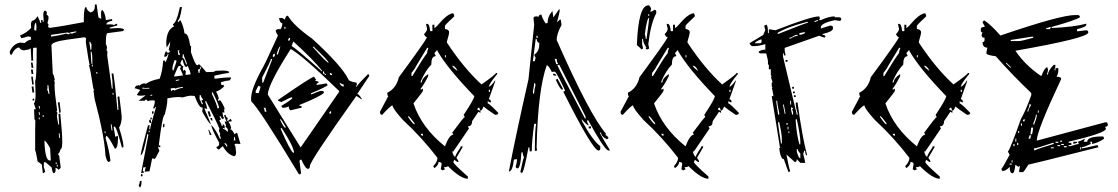

<svg xmlns="http://www.w3.org/2000/svg" viewBox="-20 -763 4954 851"><path d="M140.6 -627 141.6 -646.5 139.6 -662.1Q131.8 -661.1 131.8 -629.9ZM232.4 -24.4 236.3 -25.4 235.4 -33.2 231.4 -32.2ZM227.5 -35.2 231.4 -36.1 230.5 -43.9 226.6 -43ZM205.1 -51.8 202.1 -106.4Q183.6 -139.6 176.8 -139.6Q179.7 -51.8 200.2 -51.8ZM448.2 -172.9 447.3 -180.7H443.4L444.3 -172.9ZM246.1 -152.3 244.1 -171.9H240.2L242.2 -152.3ZM474.6 -184.6 478.5 -185.5 474.6 -211.9H470.7ZM156.2 -234.4 155.3 -242.2H151.4L152.3 -234.4ZM169.9 -244.1 173.8 -245.1 172.9 -252.9 168.9 -252ZM153.3 -253.9 157.2 -254.9 155.3 -265.6H151.4ZM153.3 -281.2 157.2 -282.2 155.3 -293.9 151.4 -293ZM479.5 -342.8 483.4 -343.8 482.4 -351.6 478.5 -350.6ZM199.2 -346.7 194.3 -385.7H190.4V-373Q190.4 -366.2 188.5 -365.2Q193.4 -359.4 195.3 -346.7ZM408.2 -435.5 412.1 -436.5 410.2 -444.3 406.2 -443.4ZM387.7 -467.8 391.6 -468.8 390.6 -476.6 386.7 -475.6ZM385.7 -479.5 389.6 -480.5 388.7 -516.6 385.7 -534.2H381.8Q383.8 -491.2 385.7 -479.5ZM380.9 -542 384.8 -543 385.7 -566.4Q380.9 -573.2 379.9 -578.1L376 -577.1ZM207 -600.6Q252 -607.4 272.5 -614.3Q280.3 -611.3 284.2 -611.3L292 -616.2L299.8 -613.3Q305.7 -618.2 318.4 -620.1V-624Q288.1 -620.1 288.1 -617.2V-616.2L279.3 -619.1L206.1 -608.4ZM217.8 4.9 212.9 -1 209 -20.5Q182.6 -44.9 178.7 -44.9L174.8 -43L173.8 -23.4L180.7 -2L173.8 3.9H169.9L165 -34.2L146.5 -47.9Q139.6 -91.8 135.7 -96.7Q135.7 -221.7 136.7 -228.5L132.8 -234.4L130.9 -278.3L138.7 -279.3L129.9 -305.7Q137.7 -306.6 137.7 -346.7L135.7 -405.3Q142.6 -406.2 142.6 -551.8L127 -550.8L126 -522.5L127 -495.1L119.1 -493.2L116.2 -548.8L108.4 -543.9L86.9 -540Q72.3 -540 64.5 -552.7Q44.9 -549.8 32.2 -521.5L31.2 -520.5Q24.4 -520.5 23.9 -525.9Q23.4 -531.2 23.4 -535.2Q39.1 -569.3 69.3 -574.2L88.9 -572.3Q106.4 -586.9 118.2 -587.9L116.2 -599.6Q112.3 -599.6 104.5 -601.6Q82 -594.7 74.2 -593.8Q73.2 -597.7 68.4 -605.5Q99.6 -618.2 118.2 -639.6L117.2 -652.3Q117.2 -670.9 126 -671.9Q134.8 -672.9 146.5 -691.4Q158.2 -668 159.2 -661.1L163.1 -662.1L161.1 -673.8H168.9L169.9 -666L173.8 -667L171.9 -696.3Q171.9 -713.9 178.7 -715.8Q187.5 -714.8 187.5 -705.1L186.5 -696.3H187.5Q194.3 -696.3 195.3 -684.6Q195.3 -676.8 190.4 -661.1L195.3 -654.3Q193.4 -647.5 193.4 -643.6Q193.4 -641.6 201.2 -639.6Q255.9 -646.5 351.6 -665V-681.6Q351.6 -732.4 362.3 -732.4Q364.3 -715.8 381.8 -708Q400.4 -712.9 400.4 -734.4V-743.2H408.2L416 -688.5Q416 -683.6 428.7 -679.7L427.7 -703.1Q427.7 -717.8 434.6 -718.8Q447.3 -701.2 449.2 -673.8L476.6 -678.7L477.5 -670.9Q452.1 -666 452.1 -656.2V-654.3L466.8 -655.3Q483.4 -655.3 484.4 -651.4Q491.2 -656.2 499 -658.2L500 -650.4L465.8 -640.6L466.8 -636.7Q491.2 -638.7 500 -638.7Q529.3 -638.7 530.3 -629.9L523.4 -625L457 -616.2Q449.2 -615.2 449.2 -576.2V-567.4Q454.1 -558.6 454.1 -552.7Q454.1 -545.9 452.1 -540Q452.1 -537.1 456.1 -537.1L455.1 -517.6L475.6 -370.1H479.5Q479.5 -404.3 474.6 -437.5H482.4Q491.2 -380.9 500 -282.2L501 -275.4L504.9 -276.4Q502.9 -322.3 501 -334L508.8 -335.9Q519.5 -252 519.5 -245.1Q519.5 -216.8 507.8 -197.3Q526.4 -137.7 527.3 -115.2Q527.3 -109.4 520.5 -108.4Q496.1 -202.1 487.3 -202.1L483.4 -201.2L491.2 -156.2L501 -161.1L502.9 -157.2V-151.4Q502.9 -105.5 489.3 -103.5Q460 -161.1 450.2 -161.1V-158.2Q450.2 -153.3 447.3 -153.3Q463.9 -97.7 469.7 -49.8L461.9 -44.9Q454.1 -44.9 447.3 -74.2Q443.4 -158.2 399.4 -324.2L394.5 -360.4Q394.5 -363.3 397.5 -363.3L393.6 -371.1Q380.9 -455.1 374 -474.6H377.9Q374 -482.4 360.4 -575.2L361.3 -594.7L353.5 -597.7L275.4 -586.9Q208 -577.1 208 -561.5L213.9 -435.5Q218.8 -431.6 222.7 -410.2Q222.7 -406.2 218.8 -404.3Q218.8 -402.3 220.7 -402.3H222.7Q221.7 -393.6 221.7 -383.8Q221.7 -354.5 233.4 -273.4Q233.4 -269.5 229.5 -268.6Q230.5 -265.6 234.4 -265.6L232.4 -245.1L238.3 -210.9H242.2L239.3 -257.8L247.1 -259.8Q255.9 -173.8 255.9 -134.8Q255.9 -103.5 249 -102.5Q242.2 -81.1 236.3 -80.1L242.2 -73.2L249 -21.5Q249 -16.6 238.3 -9.8Q238.3 -15.6 225.6 -19.5L226.6 -11.7Q226.6 3.9 217.8 4.9ZM243.2 -261.7 236.3 -308.6 244.1 -310.5 249 -268.6Q249 -263.7 243.2 -261.7ZM125 -317.4 124 -324.2 130.9 -326.2 132.8 -318.4ZM124 -352.5 120.1 -378.9 127.9 -380.9 131.8 -353.5ZM123 -387.7 118.2 -422.9 125 -423.8 129.9 -388.7ZM120.1 -434.6 117.2 -454.1 125 -455.1 127.9 -435.5ZM120.1 -461.9 117.2 -485.4 124 -486.3 127.9 -462.9Z M770.5 -519.5 778.3 -520.5 777.3 -524.4Q772.5 -531.2 772.5 -535.2Q775.4 -536.1 775.4 -539.1V-540L767.6 -539.1ZM804.7 -477.5 808.6 -478.5 805.7 -489.3Q794.9 -512.7 793.9 -522.5H790V-518.6Q790 -511.7 788.1 -506.8H789.1Q796.9 -506.8 804.7 -477.5ZM749 -451.2Q762.7 -489.3 762.7 -494.1L753.9 -497.1Q744.1 -470.7 744.1 -457Q744.1 -451.2 747.1 -451.2ZM802.7 -430.7 825.2 -433.6Q822.3 -450.2 811.5 -471.7L805.7 -465.8Q796.9 -465.8 789.1 -499Q784.2 -497.1 779.3 -482.4Q787.1 -468.8 793 -468.8L790 -460.9L792 -449.2L799.8 -454.1Q800.8 -446.3 804.7 -446.3Q802.7 -442.4 802.7 -437.5ZM752.9 -423.8 791 -428.7Q791 -432.6 778.3 -459Q781.2 -464.8 781.2 -468.8V-470.7Q777.3 -470.7 772.9 -470.2Q768.6 -469.7 752 -427.7ZM864.3 -439.5V-442.4Q864.3 -451.2 872.1 -463.9Q872.1 -467.8 868.2 -467.8V-465.8Q868.2 -456.1 857.4 -454.1L860.4 -439.5ZM759.8 -404.3 774.4 -407.2V-411.1L758.8 -408.2ZM641.6 -370.1V-374L627 -373Q617.2 -373 614.3 -375Q610.4 -374 610.4 -370.1ZM738.3 -359.4Q742.2 -362.3 745.1 -363.3Q748 -364.3 749 -364.3Q753.9 -364.3 753.9 -361.3Q769.5 -371.1 791 -374L790 -377.9Q759.8 -374 759.8 -370.1L752 -373L736.3 -371.1ZM647.5 -337.9 655.3 -339.8 654.3 -343.8 646.5 -341.8ZM944.3 -282.2 951.2 -284.2Q949.2 -300.8 922.9 -353.5H918.9L919.9 -345.7Q942.4 -296.9 944.3 -282.2ZM875 -300.8 878.9 -301.8V-305.7Q874 -310.5 873 -318.4L880.9 -320.3Q870.1 -335 869.1 -341.8H865.2L864.3 -325.2ZM639.6 -176.8 643.6 -177.7 642.6 -184.6 638.7 -183.6ZM1023.4 -140.6 1020.5 -156.2H1016.6L1017.6 -152.3Q1017.6 -146.5 1015.6 -140.6ZM984.4 -112.3 987.3 -114.3V-118.2Q983.4 -123 981.4 -127.9L973.6 -127Q983.4 -118.2 984.4 -112.3ZM605.5 3.9 637.7 -165Q636.7 -168.9 632.8 -168.9Q616.2 -77.1 603.5 -74.2V-75.2Q603.5 -86.9 635.7 -207L642.6 -209V-203.1Q642.6 -197.3 641.6 -192.4Q641.6 -189.5 645.5 -189.5V-190.4Q645.5 -202.1 670.9 -286.1Q669.9 -290 666 -290L667 -283.2L659.2 -282.2V-285.2Q666 -300.8 666 -312.5V-317.4L656.2 -318.4Q644.5 -318.4 633.8 -314.5Q632.8 -321.3 627 -321.3Q622.1 -320.3 622.1 -317.4V-316.4H593.8L626 -340.8Q611.3 -338.9 602.5 -338.9Q587.9 -338.9 586.9 -343.8L601.6 -364.3L581.1 -371.1H579.1Q577.1 -371.1 577.1 -372.1Q577.1 -375 585 -385.7V-381.8L593.8 -385.7Q596.7 -385.7 596.7 -382.8Q608.4 -392.6 619.1 -393.6L627 -391.6Q644.5 -405.3 687.5 -414.1Q700.2 -446.3 703.1 -494.1L710 -495.1L711.9 -487.3Q716.8 -488.3 726.6 -521.5Q726.6 -524.4 723.6 -524.4H722.7V-522.5Q722.7 -512.7 709 -510.7L708 -514.6Q711.9 -534.2 716.8 -536.1Q719.7 -529.3 724.6 -529.3Q732.4 -529.3 732.4 -535.2Q732.4 -541 727.5 -541Q734.4 -568.4 734.4 -576.2V-578.1L718.8 -551.8L716.8 -569.3Q716.8 -629.9 752 -646.5Q746.1 -652.3 746.1 -656.2Q761.7 -659.2 777.3 -731.4L785.2 -732.4L786.1 -729.5Q777.3 -672.9 767.6 -671.9L768.6 -664.1L779.3 -673.8Q793.9 -647.5 797.9 -614.3H799.8Q815.4 -614.3 823.2 -558.6L827.1 -559.6L826.2 -532.2Q845.7 -473.6 854.5 -473.6L862.3 -478.5Q870.1 -472.7 894.5 -443.4L924.8 -444.3Q929.7 -445.3 936.5 -449.2L965.8 -450.2Q995.1 -450.2 996.1 -442.4Q993.2 -442.4 993.2 -439.5Q977.5 -438.5 930.7 -427.7L929.7 -424.8L930.7 -421.9L929.7 -416H930.7Q932.6 -416 933.6 -414.1Q973.6 -419.9 1003.9 -419.9V-418.9Q1003.9 -412.1 996.1 -406.2Q978.5 -405.3 959 -398.4L960.9 -386.7H964.8Q972.7 -386.7 973.6 -380.9Q960.9 -365.2 937.5 -356.4Q946.3 -344.7 950.2 -323.2H946.3L947.3 -315.4L955.1 -319.3Q963.9 -310.5 975.6 -283.2Q973.6 -279.3 973.6 -272.5L974.6 -263.7L965.8 -265.6L968.8 -246.1L973.6 -240.2L966.8 -234.4Q958 -243.2 957 -249Q953.1 -249 953.1 -245.1Q958 -238.3 959 -233.4L952.1 -229.5Q962.9 -210.9 962.9 -204.1H966.8V-211.9Q974.6 -210.9 975.1 -205.1Q975.6 -199.2 976.6 -193.4L967.8 -196.3L968.8 -192.4Q985.4 -185.5 986.3 -179.7H990.2L989.3 -191.4L979.5 -202.1V-203.1Q979.5 -206.1 982.4 -207Q977.5 -214.8 975.6 -225.6L984.4 -222.7L972.7 -252L980.5 -252.9Q981.4 -241.2 989.3 -241.2Q987.3 -234.4 987.3 -226.6L991.2 -227.5L1002 -236.3Q1005.9 -231.4 1007.8 -225.6L992.2 -223.6Q1002 -210.9 1004.9 -194.3Q1001 -193.4 1001 -189.5H1002Q1008.8 -189.5 1019.5 -168L1027.3 -173.8H1031.2L1045.9 -125L1025.4 -126L1018.6 -122.1L1023.4 -114.3L1026.4 -86.9Q1026.4 -73.2 1017.6 -70.3Q986.3 -80.1 967.8 -115.2Q963.9 -113.3 951.2 -100.6H950.2Q944.3 -100.6 938.5 -110.4Q951.2 -117.2 951.2 -122.1V-130.9Q918.9 -189.5 916 -209Q933.6 -194.3 955.1 -147.5H959Q958 -156.2 954.1 -163.1L956.1 -170.9Q951.2 -176.8 950.2 -186.5Q950.2 -189.5 953.1 -190.4Q946.3 -211.9 893.6 -314.5H889.6L890.6 -306.6Q894.5 -302.7 898.4 -280.3Q891.6 -282.2 887.7 -282.2H885.7Q886.7 -278.3 915 -212.9Q907.2 -212.9 876 -268.6Q877.9 -275.4 877.9 -282.2V-286.1H876Q861.3 -286.1 842.8 -337.9L823.2 -338.9Q811.5 -337.9 789.1 -331.1Q782.2 -333 768.6 -333Q752 -333 721.7 -327.1V-320.3Q721.7 -297.9 710 -254.9Q700.2 -253.9 683.6 -118.2H690.4V-110.4Q684.6 -110.4 679.7 -113.3L686.5 -94.7Q668.9 -59.6 666 -58.6Q660.2 -60.5 656.2 -60.5H654.3L642.6 -3.9L621.1 -2L626 -22.5L614.3 -20.5V-13.7Q614.3 -8.8 612.3 -8.8L617.2 -1V2.9ZM655.3 -256.8 653.3 -268.6 660.2 -270.5 661.1 -265.6Q661.1 -258.8 655.3 -256.8ZM647.5 -233.4 646.5 -241.2H653.3V-239.3Q653.3 -233.4 647.5 -233.4ZM650.4 -217.8H648.4Q642.6 -217.8 640.6 -224.6Q640.6 -232.4 647.5 -233.4ZM907.2 -246.1 900.4 -268.6 908.2 -270.5 915 -247.1ZM703.1 -198.2 702.1 -204.1Q702.1 -213.9 708 -215.8L709 -205.1Q709 -200.2 703.1 -198.2ZM921.9 -228.5H920.9Q914.1 -228.5 912.1 -239.3L919.9 -240.2ZM910.2 -164.1 903.3 -187.5H907.2Q908.2 -180.7 918 -166ZM604.5 18.6V14.6Q604.5 7.8 610.4 6.8L612.3 17.6ZM599.6 67.4 594.7 59.6Q599.6 47.9 599.6 42V40L607.4 38.1Q607.4 66.4 599.6 67.4Z M1269.5 -274.4Q1260.7 -274.4 1259.8 -291Q1249 -286.1 1237.3 -285.2Q1227.5 -285.2 1227.5 -293.9Q1274.4 -322.3 1275.4 -328.1L1274.4 -332Q1267.6 -332 1226.6 -310.5Q1217.8 -315.4 1212.9 -315.4V-320.3Q1359.4 -421.9 1372.1 -422.9L1381.8 -408.2Q1377 -408.2 1377 -404.3Q1391.6 -404.3 1392.6 -396.5Q1382.8 -394.5 1382.8 -387.7L1383.8 -386.7Q1403.3 -388.7 1426.8 -393.6L1432.6 -385.7Q1421.9 -376 1358.4 -349.6V-344.7L1363.3 -345.7Q1392.6 -359.4 1405.3 -360.4Q1416 -359.4 1416 -352.5Q1404.3 -336.9 1307.6 -297.9V-293L1316.4 -293.9V-285.2Q1311.5 -285.2 1269.5 -274.4ZM1245.1 -634.8V-643.6H1240.2L1241.2 -634.8ZM1283.2 -85.9Q1282.2 -113.3 1228.5 -195.3H1224.6V-190.4Q1266.6 -94.7 1279.3 -85.9ZM1245.1 -196.3 1246.1 -200.2Q1226.6 -235.4 1221.7 -235.4V-231.4Q1238.3 -196.3 1245.1 -196.3ZM1447.3 -259.8V-270.5Q1439.5 -268.6 1439.5 -261.7V-259.8ZM1153.3 -267.6 1162.1 -268.6Q1157.2 -275.4 1157.2 -285.2H1148.4Q1153.3 -277.3 1153.3 -267.6ZM1503.9 -379.9 1502.9 -388.7Q1496.1 -388.7 1485.4 -396.5Q1486.3 -385.7 1499 -379.9ZM1127 -350.6Q1134.8 -376 1134.8 -378.9L1125 -382.8L1113.3 -359.4V-350.6ZM1452.1 -430.7Q1451.2 -439.5 1442.4 -439.5L1443.4 -430.7ZM1424.8 -429.7V-434.6H1423.8Q1416 -434.6 1416 -446.3H1411.1L1412.1 -437.5ZM1146.5 -396.5 1185.5 -497.1V-502L1180.7 -501Q1180.7 -493.2 1141.6 -418.9L1142.6 -396.5ZM1189.5 -510.7Q1198.2 -510.7 1198.2 -518.6V-525.4Q1189.5 -523.4 1189.5 -517.6ZM1312.5 -109.4 1483.4 -356.4 1482.4 -360.4Q1321.3 -516.6 1268.6 -545.9Q1168 -388.7 1167 -343.8ZM1436.5 -484.4Q1435.5 -495.1 1374 -551.8V-555.7H1365.2Q1428.7 -484.4 1436.5 -484.4ZM1211.9 -521.5 1222.7 -557.6Q1215.8 -556.6 1207 -525.4V-521.5ZM1407.2 -446.3V-450.2Q1370.1 -497.1 1280.3 -579.1L1272.5 -559.6Q1300.8 -541 1407.2 -446.3ZM1257.8 -582Q1265.6 -583 1265.6 -588.9V-595.7Q1257.8 -593.8 1257.8 -587.9ZM1305.7 10.7Q1128.9 -282.2 1093.8 -313.5L1092.8 -326.2Q1092.8 -367.2 1139.6 -454.1Q1151.4 -471.7 1211.9 -605.5Q1202.1 -620.1 1202.1 -628.9L1210 -633.8H1223.6Q1231.4 -646.5 1231.4 -658.2V-660.2Q1220.7 -660.2 1216.8 -682.6L1230.5 -683.6L1243.2 -675.8Q1245.1 -693.4 1255.9 -693.4Q1280.3 -650.4 1363.3 -591.8Q1494.1 -472.7 1524.4 -411.1Q1525.4 -402.3 1560.5 -396.5L1561.5 -387.7L1557.6 -378.9H1561.5Q1561.5 -384.8 1612.3 -435.5L1617.2 -426.8L1563.5 -346.7Q1569.3 -346.7 1583 -326.2V-322.3L1559.6 -337.9Q1353.5 -48.8 1353.5 -27.3Q1353.5 -14.6 1344.7 -14.6Q1334 -14.6 1315.4 -55.7Q1307.6 -54.7 1307.6 -48.8L1314.5 5.9Z M2109.4 -272.5Q2104.5 -281.2 2104.5 -286.1Q2095.7 -285.2 2095.7 -277.3Q2104.5 -272.5 2109.4 -272.5ZM1854.5 -161.1V-169.9H1844.7Q1846.7 -161.1 1854.5 -161.1ZM1817.4 -211.9V-216.8Q1793.9 -249 1789.1 -249V-244.1Q1810.5 -211.9 1817.4 -211.9ZM2151.4 -355.5V-365.2H2146.5V-355.5ZM2007.8 -448.2Q1998 -471.7 1984.4 -471.7Q1984.4 -465.8 2007.8 -448.2ZM1956.1 -508.8V-518.6H1952.1V-508.8ZM1952.1 -114.3Q1971.7 -166 1989.3 -166L1984.4 -174.8Q2035.2 -244.1 2040 -244.1L2035.2 -253.9Q2082 -324.2 2082 -336.9Q1962.9 -460 1918.9 -537.1V-541Q1916 -541 1905.3 -527.3L1910.2 -518.6V-513.7Q1891.6 -513.7 1891.6 -476.6Q1866.2 -451.2 1844.7 -402.3V-397.5H1849.6Q1849.6 -416 1877.9 -434.6V-425.8Q1860.4 -389.6 1844.7 -370.1V-365.2L1854.5 -370.1V-360.4Q1854.5 -356.4 1812.5 -304.7Q1848.6 -197.3 1952.1 -114.3ZM1807.6 -425.8Q1858.4 -510.7 1873 -527.3Q1873 -538.1 1877.9 -545.9V-550.8H1873L1822.3 -466.8Q1822.3 -462.9 1803.7 -439.5V-425.8ZM2109.4 -272.5V-262.7L2100.6 -267.6L2072.3 -225.6Q2072.3 -203.1 2053.7 -203.1L2058.6 -193.4L1989.3 -91.8H1984.4Q1990.2 -68.4 1998 -68.4Q1998 -76.2 2021.5 -110.4V-114.3H2030.3V-110.4L2002.9 -63.5L2011.7 -49.8V-44.9H2007.8L1993.2 -54.7L1989.3 -44.9Q1989.3 -37.1 2053.7 19.5V29.3Q2021.5 29.3 1965.8 -26.4Q1958 -21.5 1947.3 -21.5L1952.1 -12.7L1942.4 -7.8L1933.6 -12.7L1937.5 -36.1Q1937.5 -44.9 1923.8 -44.9Q1923.8 -31.2 1905.3 -17.6L1900.4 -26.4Q1918.9 -45.9 1918.9 -63.5Q1848.6 -155.3 1766.6 -230.5Q1719.7 -282.2 1719.7 -295.9Q1711.9 -295.9 1673.8 -253.9Q1664.1 -253.9 1664.1 -267.6L1696.3 -328.1Q1696.3 -333 1701.2 -333Q1696.3 -341.8 1696.3 -351.6Q1736.3 -371.1 1748 -420.9Q1858.4 -570.3 1873 -597.7Q1866.2 -597.7 1859.4 -611.3Q1873 -626 1873 -634.8L1868.2 -657.2H1873Q1883.8 -657.2 1886.7 -625H1896.5V-653.3H1905.3V-638.7Q1910.2 -638.7 1942.4 -675.8Q1970.7 -704.1 1989.3 -704.1L1993.2 -694.3V-690.4Q1952.1 -652.3 1952.1 -648.4V-634.8Q1970.7 -631.8 1970.7 -620.1Q1970.7 -611.3 1960.9 -579.1V-574.2Q2036.1 -460 2114.3 -388.7Q2173.8 -430.7 2178.7 -439.5H2183.6V-434.6Q2149.4 -393.6 2146.5 -378.9Q2155.3 -378.9 2174.8 -407.2V-402.3L2146.5 -323.2Q2156.2 -322.3 2156.2 -309.6H2151.4L2141.6 -314.5V-304.7Q2148.4 -304.7 2188.5 -262.7Q2188.5 -253.9 2174.8 -253.9Q2137.7 -278.3 2123 -291Q2116.2 -272.5 2109.4 -272.5Z M2363.3 -594.7 2362.3 -604.5H2357.4L2358.4 -594.7ZM2342.8 -347.7 2347.7 -348.6V-352.5Q2347.7 -363.3 2353.5 -385.7L2351.6 -394.5H2347.7Q2347.7 -386.7 2341.8 -356.4ZM2576.2 -238.3 2575.2 -247.1 2459 -475.6H2450.2Q2451.2 -466.8 2572.3 -238.3ZM2445.3 -478.5 2454.1 -479.5Q2448.2 -486.3 2447.3 -502H2438.5ZM2341.8 -491.2 2350.6 -492.2Q2350.6 -497.1 2354.5 -506.8Q2348.6 -514.6 2347.7 -520.5Q2370.1 -535.2 2370.1 -565.4V-573.2H2369.1Q2361.3 -573.2 2358.4 -590.8H2354.5ZM2292 4.9Q2291 0 2286.1 0Q2299.8 -65.4 2302.7 -65.4Q2297.9 -73.2 2295.9 -88.9L2291 -86.9Q2287.1 -16.6 2273.4 -16.6Q2266.6 -16.6 2265.6 -25.4Q2271.5 -42 2271.5 -57.6L2257.8 -55.7Q2252 -2.9 2235.4 -2.9Q2265.6 -161.1 2322.3 -411.1L2347.7 -653.3L2344.7 -681.6Q2344.7 -690.4 2356.4 -690.4Q2362.3 -690.4 2367.2 -688.5Q2368.2 -698.2 2379.9 -698.2Q2381.8 -684.6 2398.4 -659.2L2407.2 -661.1Q2407.2 -691.4 2428.7 -713.9L2432.6 -685.5L2457 -720.7L2460.9 -721.7Q2460.9 -705.1 2448.2 -664.1L2460.9 -675.8H2465.8L2468.8 -652.3Q2447.3 -612.3 2447.3 -585.9Q2593.8 -252.9 2667 -168.9Q2663.1 -168 2663.1 -164.1Q2669.9 -164.1 2677.7 -151.4L2669.9 -145.5Q2645.5 -157.2 2643.6 -175.8L2638.7 -174.8Q2639.6 -169.9 2683.6 -96.7L2675.8 -95.7Q2655.3 -104.5 2586.9 -230.5L2582 -228.5L2583 -220.7Q2588.9 -211.9 2588.9 -207Q2582 -207 2557.6 -235.4L2559.6 -226.6Q2606.4 -140.6 2640.6 -115.2V-103.5Q2640.6 -96.7 2632.8 -95.7Q2607.4 -95.7 2476.6 -356.4Q2484.4 -359.4 2484.4 -362.3Q2450.2 -436.5 2439.5 -445.3L2425.8 -444.3Q2411.1 -473.6 2403.3 -473.6Q2364.3 -366.2 2358.4 -109.4L2360.4 -95.7L2350.6 -93.8Q2350.6 -188.5 2356.4 -214.8L2347.7 -213.9Q2336.9 -134.8 2336.9 -92.8L2328.1 -91.8L2326.2 -110.4L2322.3 -109.4Q2301.8 3.9 2292 4.9ZM2589.8 -193.4 2588.9 -202.1 2598.6 -203.1 2599.6 -194.3ZM2475.6 -366.2H2470.7Q2462.9 -366.2 2443.4 -409.2L2451.2 -414.1Q2475.6 -370.1 2475.6 -366.2ZM2445.3 -427.7H2438.5Q2431.6 -427.7 2430.7 -436.5Q2445.3 -436.5 2445.3 -427.7Z M3175.8 -272.5Q3170.9 -281.2 3170.9 -286.1Q3162.1 -285.2 3162.1 -277.3Q3170.9 -272.5 3175.8 -272.5ZM2920.9 -161.1V-169.9H2911.1Q2913.1 -161.1 2920.9 -161.1ZM2883.8 -211.9V-216.8Q2860.4 -249 2855.5 -249V-244.1Q2877 -211.9 2883.8 -211.9ZM3217.8 -355.5V-365.2H3212.9V-355.5ZM3074.2 -448.2Q3064.5 -471.7 3050.8 -471.7Q3050.8 -465.8 3074.2 -448.2ZM3022.5 -508.8V-518.6H3018.6V-508.8ZM3018.6 -114.3Q3038.1 -166 3055.7 -166L3050.8 -174.8Q3101.6 -244.1 3106.4 -244.1L3101.6 -253.9Q3148.4 -324.2 3148.4 -336.9Q3029.3 -460 2985.4 -537.1V-541Q2982.4 -541 2971.7 -527.3L2976.6 -518.6V-513.7Q2958 -513.7 2958 -476.6Q2932.6 -451.2 2911.1 -402.3V-397.5H2916Q2916 -416 2944.3 -434.6V-425.8Q2926.8 -389.6 2911.1 -370.1V-365.2L2920.9 -370.1V-360.4Q2920.9 -356.4 2878.9 -304.7Q2915 -197.3 3018.6 -114.3ZM2874 -425.8Q2924.8 -510.7 2939.5 -527.3Q2939.5 -538.1 2944.3 -545.9V-550.8H2939.5L2888.7 -466.8Q2888.7 -462.9 2870.1 -439.5V-425.8ZM3175.8 -272.5V-262.7L3167 -267.6L3138.7 -225.6Q3138.7 -203.1 3120.1 -203.1L3125 -193.4L3055.7 -91.8H3050.8Q3056.6 -68.4 3064.5 -68.4Q3064.5 -76.2 3087.9 -110.4V-114.3H3096.7V-110.4L3069.3 -63.5L3078.1 -49.8V-44.9H3074.2L3059.6 -54.7L3055.7 -44.9Q3055.7 -37.1 3120.1 19.5V29.3Q3087.9 29.3 3032.2 -26.4Q3024.4 -21.5 3013.7 -21.5L3018.6 -12.7L3008.8 -7.8L3000 -12.7L3003.9 -36.1Q3003.9 -44.9 2990.2 -44.9Q2990.2 -31.2 2971.7 -17.6L2966.8 -26.4Q2985.4 -45.9 2985.4 -63.5Q2915 -155.3 2833 -230.5Q2786.1 -282.2 2786.1 -295.9Q2778.3 -295.9 2740.2 -253.9Q2730.5 -253.9 2730.5 -267.6L2762.7 -328.1Q2762.7 -333 2767.6 -333Q2762.7 -341.8 2762.7 -351.6Q2802.7 -371.1 2814.5 -420.9Q2924.8 -570.3 2939.5 -597.7Q2932.6 -597.7 2925.8 -611.3Q2939.5 -626 2939.5 -634.8L2934.6 -657.2H2939.5Q2950.2 -657.2 2953.1 -625H2962.9V-653.3H2971.7V-638.7Q2976.6 -638.7 3008.8 -675.8Q3037.1 -704.1 3055.7 -704.1L3059.6 -694.3V-690.4Q3018.6 -652.3 3018.6 -648.4V-634.8Q3037.1 -631.8 3037.1 -620.1Q3037.1 -611.3 3027.3 -579.1V-574.2Q3102.5 -460 3180.7 -388.7Q3240.2 -430.7 3245.1 -439.5H3250V-434.6Q3215.8 -393.6 3212.9 -378.9Q3221.7 -378.9 3241.2 -407.2V-402.3L3212.9 -323.2Q3222.7 -322.3 3222.7 -309.6H3217.8L3208 -314.5V-304.7Q3214.8 -304.7 3254.9 -262.7Q3254.9 -253.9 3241.2 -253.9Q3204.1 -278.3 3189.5 -291Q3182.6 -272.5 3175.8 -272.5ZM2857.4 -739.3 2865.2 -727.5V-719.7L2861.3 -711.9H2869.1L2880.9 -719.7Q2888.7 -718.8 2888.7 -711.9V-704.1Q2864.3 -660.2 2853.5 -567.4L2857.4 -547.9L2849.6 -543.9Q2841.8 -543.9 2841.8 -551.8H2845.7Q2830.1 -572.3 2830.1 -590.8H2826.2V-567.4L2830.1 -547.9L2822.3 -543.9Q2822.3 -546.9 2802.7 -563.5Q2809.6 -739.3 2853.5 -739.3ZM2853.5 -700.2V-692.4H2857.4V-700.2ZM2837.9 -610.4Q2841.8 -603.5 2841.8 -590.8H2845.7Q2857.4 -675.8 2857.4 -684.6Q2847.7 -684.6 2837.9 -610.4Z M3679.7 -690.4V-686.5H3700.2Q3709 -684.6 3709 -677.7L3704.1 -669.9Q3682.6 -673.8 3679.7 -673.8Q3618.2 -660.2 3618.2 -641.6V-636.7L3659.2 -649.4H3663.1Q3671.9 -648.4 3671.9 -641.6V-636.7Q3671.9 -623 3626 -612.3V-608.4Q3638.7 -608.4 3638.7 -599.6Q3634.8 -599.6 3634.8 -595.7L3610.4 -604.5L3458 -550.8V-538.1L3461.9 -517.6H3454.1V-526.4H3450.2V-513.7L3511.7 -254.9H3515.6V-258.8Q3506.8 -287.1 3506.8 -308.6H3515.6V-303.7Q3536.1 -154.3 3556.6 -78.1V-74.2Q3548.8 -74.2 3548.8 -94.7H3543.9Q3543.9 -89.8 3540 -82Q3548.8 -46.9 3548.8 -41H3527.3L3511.7 -57.6Q3511.7 -44.9 3502.9 -44.9L3465.8 -78.1Q3474.6 -27.3 3482.4 -3.9L3474.6 0L3454.1 -57.6Q3439.5 -57.6 3433.6 -106.4H3437.5L3400.4 -336.9H3408.2Q3404.3 -365.2 3400.4 -374H3404.3L3400.4 -381.8V-394.5Q3400.4 -398.4 3404.3 -398.4L3396.5 -422.9H3400.4L3396.5 -431.6V-456.1H3387.7V-476.6H3383.8V-489.3Q3383.8 -499 3376 -526.4H3351.6Q3342.8 -526.4 3342.8 -534.2Q3355.5 -543 3372.1 -543V-567.4Q3342.8 -558.6 3322.3 -558.6H3314.5Q3308.6 -558.6 3301.8 -571.3L3363.3 -608.4Q3363.3 -611.3 3372.1 -628.9L3367.2 -649.4L3376 -653.3Q3383.8 -653.3 3383.8 -616.2H3387.7V-632.8H3392.6L3417 -628.9Q3575.2 -690.4 3610.4 -690.4L3614.3 -682.6L3610.4 -673.8H3618.2Q3653.3 -690.4 3679.7 -690.4ZM3589.8 -669.9V-666H3593.8Q3601.6 -669.9 3605.5 -669.9V-673.8H3601.6Q3593.8 -669.9 3589.8 -669.9ZM3424.8 -616.2Q3428.7 -616.2 3428.7 -612.3Q3553.7 -662.1 3560.5 -662.1V-666H3556.6Q3466.8 -642.6 3424.8 -616.2ZM3523.4 -616.2V-608.4Q3548.8 -612.3 3548.8 -620.1H3543.9ZM3478.5 -595.7V-591.8H3482.4Q3505.9 -604.5 3515.6 -604.5V-608.4H3506.8Q3486.3 -595.7 3478.5 -595.7ZM3326.2 -571.3H3346.7Q3355.5 -571.3 3355.5 -579.1V-587.9H3351.6Q3326.2 -578.1 3326.2 -571.3ZM3461.9 -497.1H3470.7V-489.3H3461.9ZM3491.2 -377.9H3499V-370.1H3491.2ZM3495.1 -357.4H3502.9V-349.6H3495.1ZM3499 -340.8H3506.8V-333H3499ZM3420.9 -316.4V-308.6L3428.7 -254.9H3433.6V-262.7Q3424.8 -303.7 3424.8 -316.4ZM3482.4 -316.4V-299.8H3486.3V-316.4ZM3450.2 -299.8 3458 -258.8H3461.9L3454.1 -299.8ZM3486.3 -288.1V-275.4L3491.2 -254.9H3495.1V-267.6Q3491.2 -275.4 3491.2 -279.3Q3495.1 -279.3 3495.1 -283.2ZM3506.8 -234.4V-225.6Q3511.7 -161.1 3523.4 -123H3527.3V-135.7Q3527.3 -161.1 3511.7 -234.4ZM3428.7 -221.7V-213.9L3441.4 -127H3445.3V-148.4Q3445.3 -168.9 3433.6 -221.7ZM3465.8 -217.8V-210H3470.7V-217.8ZM3470.7 -201.2V-189.5H3474.6V-201.2ZM3474.6 -180.7V-172.9H3478.5V-180.7ZM3511.7 -102.5V-90.8Q3519.5 -61.5 3527.3 -61.5V-82Q3515.6 -95.7 3515.6 -102.5Z M4201.2 -272.5Q4196.3 -281.2 4196.3 -286.1Q4187.5 -285.2 4187.5 -277.3Q4196.3 -272.5 4201.2 -272.5ZM3946.3 -161.1V-169.9H3936.5Q3938.5 -161.1 3946.3 -161.1ZM3909.2 -211.9V-216.8Q3885.7 -249 3880.9 -249V-244.1Q3902.3 -211.9 3909.2 -211.9ZM4243.2 -355.5V-365.2H4238.3V-355.5ZM4099.6 -448.2Q4089.8 -471.7 4076.2 -471.7Q4076.2 -465.8 4099.6 -448.2ZM4047.9 -508.8V-518.6H4043.9V-508.8ZM4043.9 -114.3Q4063.5 -166 4081.1 -166L4076.2 -174.8Q4127 -244.1 4131.8 -244.1L4127 -253.9Q4173.8 -324.2 4173.8 -336.9Q4054.7 -460 4010.7 -537.1V-541Q4007.8 -541 3997.1 -527.3L4002 -518.6V-513.7Q3983.4 -513.7 3983.4 -476.6Q3958 -451.2 3936.5 -402.3V-397.5H3941.4Q3941.4 -416 3969.7 -434.6V-425.8Q3952.1 -389.6 3936.5 -370.1V-365.2L3946.3 -370.1V-360.4Q3946.3 -356.4 3904.3 -304.7Q3940.4 -197.3 4043.9 -114.3ZM3899.4 -425.8Q3950.2 -510.7 3964.8 -527.3Q3964.8 -538.1 3969.7 -545.9V-550.8H3964.8L3914.1 -466.8Q3914.1 -462.9 3895.5 -439.5V-425.8ZM4201.2 -272.5V-262.7L4192.4 -267.6L4164.1 -225.6Q4164.1 -203.1 4145.5 -203.1L4150.4 -193.4L4081.1 -91.8H4076.2Q4082 -68.4 4089.8 -68.4Q4089.8 -76.2 4113.3 -110.4V-114.3H4122.1V-110.4L4094.7 -63.5L4103.5 -49.8V-44.9H4099.6L4085 -54.7L4081.1 -44.9Q4081.1 -37.1 4145.5 19.5V29.3Q4113.3 29.3 4057.6 -26.4Q4049.8 -21.5 4039.1 -21.5L4043.9 -12.7L4034.2 -7.8L4025.4 -12.7L4029.3 -36.1Q4029.3 -44.9 4015.6 -44.9Q4015.6 -31.2 3997.1 -17.6L3992.2 -26.4Q4010.7 -45.9 4010.7 -63.5Q3940.4 -155.3 3858.4 -230.5Q3811.5 -282.2 3811.5 -295.9Q3803.7 -295.9 3765.6 -253.9Q3755.9 -253.9 3755.9 -267.6L3788.1 -328.1Q3788.1 -333 3793 -333Q3788.1 -341.8 3788.1 -351.6Q3828.1 -371.1 3839.8 -420.9Q3950.2 -570.3 3964.8 -597.7Q3958 -597.7 3951.2 -611.3Q3964.8 -626 3964.8 -634.8L3960 -657.2H3964.8Q3975.6 -657.2 3978.5 -625H3988.3V-653.3H3997.1V-638.7Q4002 -638.7 4034.2 -675.8Q4062.5 -704.1 4081.1 -704.1L4085 -694.3V-690.4Q4043.9 -652.3 4043.9 -648.4V-634.8Q4062.5 -631.8 4062.5 -620.1Q4062.5 -611.3 4052.7 -579.1V-574.2Q4127.9 -460 4206.1 -388.7Q4265.6 -430.7 4270.5 -439.5H4275.4V-434.6Q4241.2 -393.6 4238.3 -378.9Q4247.1 -378.9 4266.6 -407.2V-402.3L4238.3 -323.2Q4248 -322.3 4248 -309.6H4243.2L4233.4 -314.5V-304.7Q4240.2 -304.7 4280.3 -262.7Q4280.3 -253.9 4266.6 -253.9Q4229.5 -278.3 4214.8 -291Q4208 -272.5 4201.2 -272.5Z M4745.1 -696.3H4757.8Q4766.6 -695.3 4766.6 -686.5Q4749 -673.8 4641.6 -643.6V-638.7Q4743.2 -643.6 4794.9 -658.2V-653.3Q4794.9 -643.6 4753.9 -633.8V-624L4794.9 -628.9Q4803.7 -627.9 4803.7 -619.1Q4803.7 -594.7 4480.5 -538.1Q4522.5 -475.6 4591.8 -427.7H4596.7Q4607.4 -459 4621.1 -465.8L4625 -456.1Q4625 -445.3 4621.1 -436.5V-432.6H4625Q4625 -449.2 4650.4 -475.6H4658.2Q4658.2 -464.8 4654.3 -456.1V-451.2H4658.2V-460.9H4670.9V-451.2Q4670.9 -438.5 4663.1 -422.9Q4683.6 -422.9 4683.6 -413.1Q4575.2 -182.6 4575.2 -139.6L4877.9 -220.7H4886.7L4890.6 -210.9Q4890.6 -201.2 4877.9 -201.2L4881.8 -192.4Q4881.8 -173.8 4716.8 -134.8V-129.9H4728.5V-120.1H4716.8V-115.2H4724.6Q4755.9 -125 4761.7 -125L4757.8 -134.8Q4774.4 -139.6 4787.1 -148.4V-143.6L4783.2 -134.8H4798.8Q4798.8 -158.2 4865.2 -158.2H4870.1L4874 -148.4Q4847.7 -129.9 4820.3 -125V-134.8H4811.5L4815.4 -125Q4783.2 -110.4 4774.4 -110.4V-105.5H4778.3Q4782.2 -105.5 4844.7 -120.1L4848.6 -110.4Q4543 -33.2 4538.1 -33.2Q4517.6 0 4513.7 0H4497.1V-4.9L4501 -28.3L4493.2 -23.4L4480.5 -33.2Q4476.6 4.9 4467.8 4.9Q4455.1 4.9 4455.1 -23.4Q4438.5 -4.9 4422.9 -4.9L4418 -14.6Q4421.9 -14.6 4455.1 -77.1L4447.3 -90.8Q4460 -107.4 4504.9 -235.4Q4525.4 -270.5 4550.8 -340.8V-350.6Q4463.9 -433.6 4393.6 -513.7Q4351.6 -518.6 4351.6 -528.3L4356.4 -551.8Q4335 -551.8 4335 -576.2Q4343.8 -576.2 4343.8 -585.9V-595.7Q4331.1 -595.7 4331.1 -605.5V-610.4L4335 -619.1Q4327.1 -619.1 4327.1 -628.9V-633.8Q4327.1 -643.6 4343.8 -643.6V-648.4L4335 -663.1Q4336.9 -671.9 4343.8 -671.9Q4371.1 -654.3 4414.1 -605.5Q4679.7 -696.3 4745.1 -696.3ZM4617.2 -638.7V-633.8H4633.8L4637.7 -643.6H4633.8Q4626 -638.7 4617.2 -638.7ZM4460 -585.9V-581.1H4497.1Q4507.8 -581.1 4559.6 -595.7V-600.6H4554.7ZM4439.5 -485.4V-480.5Q4441.4 -480.5 4460 -460.9V-465.8Q4441.4 -485.4 4439.5 -485.4ZM4543 -302.7Q4543 -289.1 4534.2 -273.4V-268.6H4538.1Q4538.1 -280.3 4550.8 -297.9ZM4580.1 -273.4V-263.7H4584V-273.4ZM4571.3 -254.9Q4571.3 -243.2 4559.6 -215.8V-210.9H4563.5Q4575.2 -240.2 4575.2 -250V-254.9ZM4513.7 -225.6H4521.5V-235.4Q4513.7 -233.4 4513.7 -225.6ZM4504.9 -215.8V-206.1H4509.8V-215.8ZM4550.8 -197.3Q4546.9 -171.9 4546.9 -168H4554.7Q4554.7 -171.9 4559.6 -197.3ZM4493.2 -182.6V-172.9H4497.1V-182.6ZM4543 -163.1Q4543 -158.2 4538.1 -148.4H4546.9Q4546.9 -154.3 4550.8 -163.1ZM4480.5 -148.4V-134.8H4484.4V-148.4ZM4678.7 -139.6V-134.8H4687.5V-139.6ZM4658.2 -134.8V-129.9H4670.9V-134.8ZM4488.3 -129.9V-120.1H4493.2V-129.9ZM4563.5 -105.5V-95.7Q4585 -105.5 4650.4 -125V-129.9H4646.5Q4575.2 -105.5 4563.5 -105.5ZM4737.3 -134.8H4753.9V-129.9Q4739.3 -125 4737.3 -125ZM4471.7 -125V-115.2H4476.6V-125ZM4683.6 -125V-120.1H4695.3V-125ZM4667 -120.1V-115.2H4678.7V-120.1ZM4695.3 -115.2V-110.4H4708V-115.2ZM4637.7 -110.4V-105.5H4650.4V-110.4ZM4766.6 -110.4V-100.6H4770.5V-110.4ZM4463.9 -52.7V-43H4467.8V-52.7ZM4455.1 -38.1V-33.2H4463.9V-38.1Z"/></svg>

Font: Blackcraft
Style: Regular
Weight: 400
Designer: GGBotNet
Foundry: GGBotNet
Version: 1.00